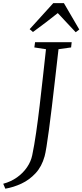

<svg xmlns="http://www.w3.org/2000/svg" viewBox="-110 -1004 510 1188"><path d="M-77 163.5 -90 133Q-42 120 -4.8 93.5Q32.5 67 57 31.2Q81.5 -4.5 89.5 -44Q102 -103.5 113.5 -183Q125 -262.5 135.5 -351.5Q146 -440.5 155.8 -530Q165.5 -619.5 174.5 -699.5L102.5 -710.5L107 -743H333.5L330 -710.5L252 -699.5Q241 -601.5 230.5 -511.2Q220 -421 210.8 -342.5Q201.5 -264 193 -201.5Q184.5 -139 177.8 -96.8Q171 -54.5 166 -37Q148.5 26.5 110.2 67.8Q72 109 22.8 132Q-26.5 155 -77 163.5ZM73.5 -823.5 219.5 -984.5H285.5L380.5 -821.5L358.5 -804.5Q331 -834 303.2 -863.5Q275.5 -893 247.5 -923Q210.5 -894 173.5 -865.2Q136.5 -836.5 94 -806Z"/></svg>

Font: Merriweather 60pt Light
Style: Italic
Weight: 300
Italic angle: -7.8°
Version: Version 2.101